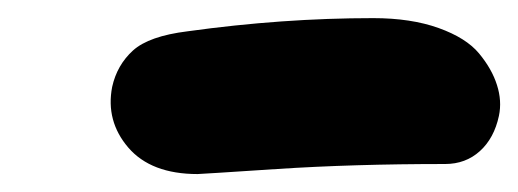

<svg xmlns="http://www.w3.org/2000/svg" viewBox="-20 -779 577 214"><path d="M200.2 -585Q148.4 -585 123 -614.5Q97.7 -644 105 -682.1Q110.4 -706.5 128.2 -722.7Q146 -738.8 189 -744.1Q294.9 -758.8 396 -758.8Q438 -758.8 468.8 -747.8Q499.5 -736.8 513.9 -719.5Q528.3 -702.1 533.9 -684.3Q539.6 -666.5 536.1 -649.9Q530.8 -625 514.9 -610.6Q499 -596.2 476.1 -596.2Q373.5 -596.2 288.3 -590.6Q203.1 -585 200.2 -585Z"/></svg>

Font: Shantell Sans Irregular Bouncy
Style: Italic
Weight: 800
Italic angle: -11.31°
Designer: Stephen Nixon, Anya Danilova, Shantell Martin
Foundry: Arrow Type
Version: Version 1.006;[9816181b4]